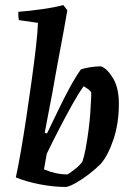

<svg xmlns="http://www.w3.org/2000/svg" viewBox="-20 -732 521 764"><path d="M243 12Q195 12 141.5 2Q88 -8 43 -26Q52 -67 63 -130Q74 -193 85 -266.5Q96 -340 106 -412Q116 -484 123 -544.5Q130 -605 131 -641L55 -652Q52 -667 53 -685Q93 -688 144 -695Q195 -702 232 -712L248 -691Q234 -610 218 -526Q202 -442 188 -361Q180 -320 172.5 -280.5Q165 -241 158 -204L167 -201Q189 -246 211.5 -293Q234 -340 257 -382.5Q280 -425 302 -456Q317 -461 339 -464.5Q361 -468 382 -468Q407 -459 430 -420.5Q453 -382 453 -319Q453 -242 432 -178.5Q411 -115 381 -80Q360 -59 334 -39Q308 -19 283.5 -5Q259 9 243 12ZM249 -38Q266 -49 282 -62Q298 -75 308 -89Q315 -109 321 -141.5Q327 -174 332 -211.5Q337 -249 339.5 -285.5Q342 -322 343 -350V-365Q338 -372 329 -378.5Q320 -385 313 -389Q292 -360 267 -315Q242 -270 215.5 -219Q189 -168 166 -120L155 -58Q179 -48 202 -43Q225 -38 249 -38Z"/></svg>

Font: Labrada SemiBold
Style: Italic
Weight: 600
Italic angle: -7°
Designer: Mercedes Jáuregui
Foundry: Omnibus-Type Team
Version: Version 1.000; ttfautohint (v1.8.4.7-5d5b)